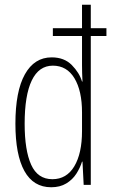

<svg xmlns="http://www.w3.org/2000/svg" viewBox="-20 -780 480 810"><path d="M196 10Q121 10 83 -58.5Q45 -127 45 -258Q45 -395 85 -466.5Q125 -538 198 -538Q251 -538 283 -505.5Q315 -473 326 -436H328Q327 -455 326.5 -472Q326 -489 326 -505V-628H203V-661H326V-760H363V-661H429V-628H363V0H333L328 -98H326Q318 -72 302 -47Q286 -22 259.5 -6Q233 10 196 10ZM201 -24Q261 -24 293.5 -78.5Q326 -133 326 -227V-306Q326 -397 294 -450Q262 -503 203 -503Q144 -503 114 -440.5Q84 -378 84 -258Q84 -146 111.5 -85Q139 -24 201 -24Z"/></svg>

Font: Noto Sans Arabic ExtCond ExtLt
Style: Regular
Weight: 200
Width: 2
Designer: Monotype Design Team, Nadine Chahine, Nizar Qandah and Khaled Hosny
Foundry: Monotype Imaging Inc.
Version: Version 2.012; ttfautohint (v1.8.4.7-5d5b)